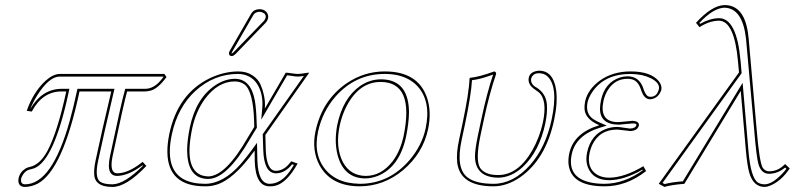

<svg xmlns="http://www.w3.org/2000/svg" viewBox="-20 -718 3105 750"><path d="M622.1 -429.2 630.4 -417Q596.7 -371.1 567.9 -363.8Q557.6 -361.3 546.9 -360.8H476.6Q465.3 -323.2 419.4 -106Q406.7 -42 437.5 -41Q479.5 -41 531.7 -81.5Q535.2 -84 537.1 -85.9L551.8 -69.8Q473.6 12.2 419.4 12.2Q357.4 12.2 349.1 -26.9Q344.7 -50.3 353.5 -91.8Q377.9 -206.5 414.6 -360.8H290.5Q225.6 -54.2 127.9 -1Q103.5 11.7 77.6 12.2Q54.2 12.2 51.8 -9.3Q51.3 -15.6 52.7 -22Q57.6 -45.4 79.6 -59.6Q87.9 -64.5 96.2 -65.9Q135.7 -74.2 165 -127.9Q204.6 -201.7 238.8 -360.8H220.7Q147 -360.8 105.5 -284.7Q104.5 -282.7 104 -282.2L84.5 -285.2Q109.9 -357.9 157.7 -402.3Q187 -428.7 213.4 -429.2ZM617.2 -418.9H213.4Q171.9 -418.9 125.5 -345.7Q108.9 -318.8 97.7 -291.5Q143.6 -370.6 220.7 -371.1H251L248.5 -358.9Q191.4 -90.8 113.3 -60.5Q106 -58.1 98.1 -56.2Q76.2 -52.2 64 -24.9Q63 -21.5 62.5 -20Q59.6 -1.5 73.2 1.5Q75.7 2 77.6 2Q183.1 2 252.4 -246.1Q267.1 -299.3 280.8 -363.3L282.7 -371.1H427.2L424.3 -358.9Q387.7 -204.1 363.3 -89.8Q349.1 -23.4 371.6 -7.8Q379.4 -2.9 390.6 -0.5Q403.3 2 419.4 2Q466.8 1 538.1 -70.3L536.1 -72.3Q482.4 -31.7 437.5 -30.8Q406.7 -30.8 405.3 -68.4Q405.3 -70.3 405.3 -71.8Q405.3 -87.4 409.7 -107.9Q456.1 -327.1 467.3 -363.8L469.2 -371.1H546.9Q580.6 -371.1 608.9 -405.3Q613.8 -411.1 618.2 -417Z M973.1 -222.2 972.7 -243.2Q969.2 -360.8 935.1 -388.2Q918.9 -399.9 897 -399.9Q831.1 -399.9 779.8 -330.6Q745.6 -283.2 731.4 -219.2Q696.3 -55.2 771 -32.2Q782.2 -29.3 793.9 -28.8Q862.3 -30.8 948.2 -181.2ZM1016.6 -190.9 1018.1 -132.8Q1021.5 -51.8 1056.6 -50.8Q1085.4 -50.8 1106.9 -75.2Q1112.3 -81.5 1117.7 -87.9L1142.6 -79.1Q1100.1 -2.9 1054.7 7.8Q1043.9 10.3 1032.7 9.8Q978 9.8 975.1 -88.9Q975.1 -90.3 975.1 -90.8L974.6 -129.9Q893.6 -16.6 824.2 3.9Q802.7 10.3 780.8 9.8Q636.2 9.8 633.8 -122.6Q633.3 -156.2 641.6 -195.8Q674.8 -351.6 798.8 -412.1Q854 -438.5 910.2 -439Q942.9 -439 965.6 -424.1Q988.3 -409.2 997.6 -387.9Q1006.8 -366.7 1011.2 -345.2Q1015.6 -323.7 1015.1 -309.1L1014.6 -293.9L1096.2 -434.1Q1103.5 -434.1 1119.6 -431.6Q1135.7 -429.2 1143.1 -429.2Q1150.9 -429.2 1167 -431.6Q1181.6 -434.1 1188 -434.1ZM992.7 -682.1Q1017.1 -682.1 1025.9 -662.6Q1028.8 -654.8 1027.3 -647Q1024.4 -636.2 1017.6 -628.9L899.9 -506.8Q892.1 -499.5 886.2 -499Q875 -499 874.5 -508.8Q874.5 -510.7 874.5 -512.2Q875.5 -516.1 878.9 -522L961.4 -665Q971.7 -681.6 992.7 -682.1ZM983.4 -219.2 957 -175.8Q867.2 -20 793.9 -19Q719.7 -19 711.9 -110.4Q710.9 -121.1 710.9 -131.8Q711.4 -171.4 721.7 -221.2Q745.6 -334 820.8 -384.8Q858.4 -409.7 897 -410.2Q960 -410.2 975.6 -324.7Q981 -293 982.4 -243.2ZM1006.3 -193.8 1167 -421.4Q1151.4 -418.9 1143.1 -418.9Q1134.3 -418.9 1117.2 -421.9Q1106.4 -423.3 1101.6 -423.8L1000.5 -250.5L1004.4 -294.9Q1009.3 -352.1 983.4 -391.6Q958 -428.2 910.2 -429.2Q816.4 -429.2 743.2 -362.8Q674.3 -299.3 651.4 -193.8Q616.2 -29.3 734.9 -4.4Q756.3 0 780.8 0Q852.1 0 920.9 -78.1Q942.4 -103 966.3 -135.7L983.9 -160.2L985.4 -91.3Q988.3 -1 1032.7 0Q1077.1 0 1111.8 -48.8Q1120.1 -60.5 1127.9 -73.7L1121.1 -76.2Q1093.3 -42 1060.5 -41Q1058.1 -41 1056.6 -41Q1011.2 -42.5 1008.3 -132.8ZM992.7 -671.9Q977.1 -670.9 970.2 -660.2L887.7 -517.1Q885.7 -512.7 884.3 -509.8V-509.3L885.7 -508.8Q889.2 -510.7 892.6 -514.2L1010.7 -636.2Q1015.6 -641.6 1017.6 -648.9Q1020.5 -663.6 1003.9 -669.9Q998 -671.9 992.7 -671.9Z M1467.3 -397.9Q1383.8 -397.9 1334.5 -304.7Q1315.9 -269 1307.1 -228Q1289.1 -143.1 1319.8 -84Q1348.6 -31.7 1408.2 -30.8Q1469.2 -30.8 1513.2 -87.4Q1543.5 -127 1556.6 -187Q1599.6 -397 1467.3 -397.9ZM1212.4 -205.1Q1238.3 -326.7 1334 -392.6Q1402.3 -439 1482.9 -439Q1612.8 -439 1647.9 -336.9Q1666.5 -281.7 1652.3 -213.9Q1632.3 -119.1 1554.2 -53.2Q1479 9.3 1385.7 9.8Q1273.9 9.8 1228.5 -71.8Q1196.8 -130.9 1212.4 -205.1ZM1467.3 -408.2Q1564.9 -408.2 1576.2 -305.2Q1577.6 -292 1577.6 -278.8Q1577.1 -237.8 1566.4 -185.1Q1541 -65.4 1455.6 -30.8Q1431.2 -21.5 1408.2 -21Q1322.3 -21 1298.3 -113.8Q1291.5 -141.6 1291.5 -172.4Q1292 -202.1 1297.4 -230Q1319.3 -334.5 1386.2 -381.8Q1423.8 -407.7 1467.3 -408.2ZM1222.2 -203.1Q1202.1 -108.4 1257.3 -48.8Q1289.6 -15.1 1338.9 -4.9Q1361.3 -0.5 1385.7 0Q1501 0 1581.1 -94.2Q1628.4 -150.4 1642.6 -216.3Q1665 -321.8 1610.8 -381.3Q1580.6 -413.6 1532.2 -424.3Q1508.8 -429.2 1482.9 -429.2Q1368.7 -429.2 1290.5 -340.8Q1239.3 -282.2 1222.2 -203.1Z M1870.1 -251 1856.9 -189Q1836.4 -92.8 1855.5 -62Q1874.5 -34.2 1925.8 -34.2Q2003.9 -34.2 2059.6 -131.3Q2087.4 -180.7 2100.1 -236.8Q2119.6 -328.1 2084 -357.9Q2078.1 -362.8 2069.8 -368.2Q2040.5 -387.7 2045.4 -414.1Q2049.8 -435.5 2076.7 -440.9Q2081.1 -441.9 2085.4 -441.9Q2141.1 -441.9 2152.3 -367.2Q2159.2 -317.9 2144.5 -249Q2111.8 -95.7 2012.2 -25.9Q1960.4 9.8 1907.7 9.8Q1777.8 9.8 1766.1 -82Q1761.7 -118.7 1773.4 -172.9L1786.6 -234.9Q1812.5 -357.9 1814 -411.1L1816.4 -414.1Q1850.6 -417 1910.6 -439Q1918.5 -437 1918 -429.2Q1891.6 -352.1 1870.1 -251ZM1860.4 -252.9Q1881.8 -354 1906.2 -426.8Q1856.4 -408.2 1823.7 -404.8Q1820.8 -349.6 1796.4 -232.9L1783.2 -170.9Q1759.8 -61.5 1805.7 -25.4Q1824.7 -10.7 1854 -4.9Q1877.9 0 1907.7 0Q1985.4 0 2051.3 -74.2Q2111.8 -143.1 2134.8 -251Q2162.1 -380.4 2117.7 -420.4Q2107.9 -428.7 2096.7 -430.7Q2091.3 -431.6 2085.4 -432.1Q2064.9 -432.1 2056.6 -416Q2055.7 -413.6 2055.2 -412.1Q2050.8 -392.6 2070.8 -378.9Q2073.2 -377.4 2075.2 -376.5Q2112.3 -353.5 2116.2 -311Q2119.1 -279.8 2109.9 -234.9Q2086.9 -127.4 2022.9 -66.4Q1977.5 -24.4 1925.8 -23.9Q1835.9 -25.4 1835.4 -107.9Q1835.9 -137.7 1847.2 -190.9Z M2283.2 -121.1Q2270.5 -61 2313 -35.2Q2333 -23.9 2359.4 -23.9Q2418.9 -24.4 2493.2 -68.8L2503.9 -49.8Q2427.2 10.3 2341.3 9.8Q2209.5 9.8 2200.7 -78.1Q2199.2 -97.7 2203.6 -118.2Q2220.2 -197.3 2318.4 -228Q2320.3 -228.5 2320.8 -229Q2265.6 -252.4 2263.2 -293Q2262.7 -306.6 2265.6 -321.8Q2275.9 -369.1 2324.7 -404.3Q2374.5 -439 2443.4 -439Q2520.5 -439 2552.7 -401.9Q2566.4 -384.8 2563.5 -367.2Q2552.2 -333.5 2520.5 -330.1Q2498.5 -330.1 2487.8 -357.4Q2486.8 -360.4 2485.4 -362.8Q2474.6 -400.4 2450.2 -407.7Q2441.4 -410.2 2431.2 -410.2Q2382.8 -410.2 2355 -367.2Q2342.8 -348.1 2337.4 -324.2Q2321.3 -249 2381.8 -241.7Q2390.1 -240.7 2398.4 -241.2Q2398.9 -241.2 2409.7 -242.2Q2446.3 -246.1 2450.7 -246.1Q2478 -244.6 2475.6 -227.1Q2469.2 -206.5 2440.9 -206.1Q2437 -206.1 2417.5 -209Q2396.5 -211.9 2391.6 -211.9Q2321.3 -211.9 2292.5 -149.9Q2286.6 -135.7 2283.2 -121.1ZM2273.4 -123Q2288.6 -193.8 2349.6 -215.3Q2369.6 -222.2 2391.6 -222.2Q2397.9 -222.2 2422.9 -218.3Q2438 -216.3 2440.9 -215.8Q2462.4 -216.8 2465.8 -229Q2466.8 -233.4 2462.9 -234.4Q2460.9 -234.9 2459.5 -235.4Q2455.1 -235.8 2450.7 -235.8Q2448.7 -235.8 2422.4 -233.4Q2400.9 -231.4 2398.4 -231Q2324.2 -231 2323.7 -293Q2323.7 -294.4 2323.7 -294.9Q2324.2 -309.6 2327.6 -326.2Q2342.3 -396 2402.3 -415.5Q2417.5 -419.9 2431.2 -419.9Q2478.5 -419.9 2494.1 -369.6Q2494.6 -367.7 2495.1 -366.2Q2503.9 -343.3 2514.2 -340.8Q2517.6 -340.3 2520.5 -339.8Q2544.9 -339.8 2552.2 -365.2Q2552.7 -367.7 2553.7 -369.1Q2559.1 -393.6 2522 -412.6Q2505.9 -420.4 2486.3 -424.8Q2465.8 -428.7 2443.4 -429.2Q2340.3 -429.2 2292.5 -356.9Q2279.8 -337.4 2275.4 -319.8Q2265.6 -272.9 2299.3 -251.5Q2310.1 -244.6 2324.7 -238.3L2350.1 -227.5L2323.7 -219.2Q2229 -189.5 2213.4 -115.7Q2194.3 -25.4 2286.1 -5.4Q2287.6 -4.9 2288.1 -4.9Q2312 0 2341.3 0Q2418.9 -0.5 2490.7 -52.7L2489.3 -55.2Q2417.5 -14.2 2359.4 -14.2Q2296.9 -14.2 2276.9 -63.5Q2270.5 -80.1 2270.5 -98.1Q2271 -110.8 2273.4 -123Z M3064.9 -60.1Q3031.2 -9.8 2987.8 7.3Q2976.1 12.2 2966.8 12.2Q2922.9 12.2 2906.7 -43.5Q2898.9 -72.8 2894 -126L2873.5 -362.8L2653.3 0Q2599.6 4.4 2575.7 12.2L2553.2 0L2866.7 -435.1L2862.8 -478Q2848.6 -636.2 2788.6 -637.2Q2750.5 -636.7 2712.4 -611.8L2698.7 -628.9Q2761.2 -697.3 2810.5 -698.2Q2892.1 -698.2 2903.8 -571.8Q2903.8 -569.8 2904.3 -568.8L2935.5 -213.9Q2946.3 -84 2959.5 -62.5Q2968.8 -49.3 2983.9 -48.8Q3016.1 -48.8 3040.5 -71.3Q3043.9 -74.7 3046.9 -77.1ZM3051.8 -58.6 3046.9 -63.5Q3018.6 -39.6 2983.9 -39.1Q2953.6 -39.1 2942.4 -77.6Q2934.6 -106 2925.8 -213.4L2894 -567.9Q2880.4 -685.5 2810.5 -688Q2766.6 -687 2711.9 -628.4L2714.8 -625Q2753.4 -646.5 2788.6 -647Q2857.9 -647 2872.6 -481.4Q2872.6 -479.5 2873 -479L2877 -432.1L2567.9 -3.4L2576.7 1Q2602.1 -6.3 2647.5 -9.8L2880.9 -394.5L2903.8 -127Q2912.6 -24.9 2939.9 -5.4Q2951.2 2 2966.8 2Q2996.1 2 3036.1 -40Q3044.9 -49.3 3051.8 -58.6Z"/></svg>

Font: Linux Biolinum Outline O
Style: Italic
Weight: 400
Italic angle: -12°
Designer: Philipp H. Poll
Foundry: Philipp H. Poll
Version: Version 0.6.2